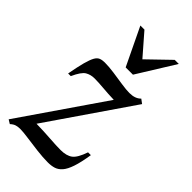

<svg xmlns="http://www.w3.org/2000/svg" viewBox="-217 -744 820 820"><g transform="rotate(45 193.0 -334.5)"><path d="M17.9 11 0 0 258.6 -376.2Q221.6 -377.4 190.4 -380.2Q159.1 -383 136.1 -383Q113.1 -383 95.1 -372.5Q77.1 -362 57.1 -318H41.1Q50.1 -367 57.8 -395.8Q65.6 -424.5 73.6 -438.9Q81.6 -453.3 92.8 -457.7Q103.9 -462 118.9 -462Q143.9 -462 175.5 -457.5Q207 -453 236.5 -448.5Q266 -444 285 -444Q320 -444 338 -463L357 -448.9L97.5 -70.8Q144.1 -69.8 183.7 -66.9Q223.2 -64 249.5 -64Q284.5 -64 304 -78.5Q323.5 -93 339.5 -140H356.5Q348.5 -89 338.2 -58.7Q328 -28.5 314.9 -13.5Q301.9 1.5 285.7 6.8Q269.4 12 248.4 12Q218.4 12 181.5 7.5Q144.7 3 112.8 -1.5Q80.9 -6 64.9 -6Q51.9 -6 40.9 -3Q29.9 0 17.9 11ZM196.6 -510.1 114.5 -681H139.1L222.6 -585L322 -681H346.6L240.5 -510.1Z"/></g></svg>

Font: Ancizar Serif Light
Style: Italic
Weight: 300
Italic angle: -4°
Designer: Cesar Puertas, Viviana Monsalve, Julian Moncada, Julian Prieto, Jose Castro, Felipe Aragon, Mariel Hernandez, Sara Alarc
Version: Version 8.100